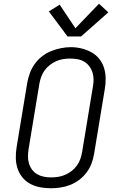

<svg xmlns="http://www.w3.org/2000/svg" viewBox="-20 -998 640 1026"><path d="M251 8Q222 8 193.5 2.5Q165 -3 141 -16Q117 -29 99.5 -50.5Q82 -72 73.5 -98.5Q65 -125 64.5 -154.5Q64 -184 69 -213L126 -558Q131 -584 140.5 -609.5Q150 -635 166.5 -657.5Q183 -680 205.5 -697.5Q228 -715 253.5 -725Q279 -735 305.5 -740.5Q332 -746 358 -746Q388 -746 416 -739Q444 -732 468 -719Q492 -706 509.5 -684.5Q527 -663 535.5 -636.5Q544 -610 544.5 -580.5Q545 -551 540 -522L483 -177Q479 -151 469.5 -125.5Q460 -100 443.5 -77.5Q427 -55 404 -37.5Q381 -20 355.5 -10Q330 0 303.5 4Q277 8 251 8ZM252 -50Q272 -50 291 -53Q310 -56 328.5 -64Q347 -72 363 -84.5Q379 -97 391 -113.5Q403 -130 409.5 -149Q416 -168 419 -187L476 -532Q480 -552 480 -572Q480 -592 474.5 -610Q469 -628 457.5 -643.5Q446 -659 430 -668.5Q414 -678 394.5 -681.5Q375 -685 355 -685Q336 -685 317 -682Q298 -679 280 -671Q262 -663 245.5 -650Q229 -637 217.5 -620.5Q206 -604 199.5 -585.5Q193 -567 190 -548L133 -203Q130 -184 129.5 -164Q129 -144 134.5 -125.5Q140 -107 151 -92Q162 -77 178 -67.5Q194 -58 213 -54Q232 -50 252 -50ZM341 -803 241 -937 299 -973 383 -847 509 -978 559 -932 413 -803Z"/></svg>

Font: Iosevka Curly Slab LtEx
Style: Italic
Weight: 300
Width: 7
Italic angle: -9°
Monospace: yes
Designer: Belleve Invis
Foundry: Belleve Invis
Version: Version 11.1.0; ttfautohint (v1.8.3)